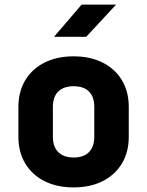

<svg xmlns="http://www.w3.org/2000/svg" viewBox="-20 -805 640 835"><path d="M60 -210V-340Q60 -406 89.5 -455.5Q119 -505 173 -532.5Q227 -560 300 -560Q373 -560 427 -532.5Q481 -505 510.5 -455.5Q540 -406 540 -340V-210Q540 -144 510.5 -94.5Q481 -45 427 -17.5Q373 10 300 10Q227 10 173 -17.5Q119 -45 89.5 -94.5Q60 -144 60 -210ZM390 -210V-340Q390 -384 367 -407Q344 -430 300 -430Q257 -430 233.5 -407Q210 -384 210 -340V-210Q210 -167 233.5 -143.5Q257 -120 300 -120Q344 -120 367 -143.5Q390 -167 390 -210ZM355 -645H215L335 -785H485Z"/></svg>

Font: JetBrains Mono Extra Bold
Style: Regular
Weight: 800
Monospace: yes
Designer: Philipp Nurullin, Konstantin Bulenkov
Foundry: JetBrains
Version: 2.002